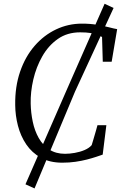

<svg xmlns="http://www.w3.org/2000/svg" viewBox="-20 -880 670 1048"><path d="M320 8Q251.5 8 202.8 -19.2Q154 -46.5 123.2 -92Q92.5 -137.5 78 -193.5Q63.5 -249.5 63 -306.5Q61.5 -407 89.8 -489Q118 -571 168.8 -629.5Q219.5 -688 286 -719.5Q352.5 -751 427 -751Q473 -751 510.8 -744.5Q548.5 -738 576 -730.8Q603.5 -723.5 619.5 -721L589.5 -543H541L537 -678Q526.5 -684.5 511.5 -690.2Q496.5 -696 474 -699.8Q451.5 -703.5 417.5 -703.5Q347 -703.5 295.5 -667.2Q244 -631 210.8 -572.5Q177.5 -514 161.8 -446Q146 -378 147.5 -314.5Q148.5 -264.5 158.8 -215.5Q169 -166.5 191.2 -127Q213.5 -87.5 249 -64Q284.5 -40.5 335 -40.5Q359.5 -40.5 388.2 -45.5Q417 -50.5 442 -61.2Q467 -72 480.5 -88Q484.5 -101 488.5 -114.5Q492.5 -128 496.5 -141.8Q500.5 -155.5 504.5 -169.2Q508.5 -183 512 -196.5H560.5L540.5 -36Q526.5 -31 504.5 -23.8Q482.5 -16.5 454.5 -9.2Q426.5 -2 392.5 3Q358.5 8 320 8ZM119 126 349 -400.5 551 -859.5 600 -836.5 389.5 -380 168.5 148.5Z"/></svg>

Font: Merriweather 20pt Light
Style: Italic
Weight: 300
Italic angle: -7.8°
Version: Version 2.101